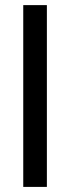

<svg xmlns="http://www.w3.org/2000/svg" viewBox="-20 -734 274 754"><path d="M71.3 0V-713.9H164.1V0Z"/></svg>

Font: Open Sans Condensed Medium
Style: Regular
Weight: 500
Width: 3
Designer: Monotype Design Team
Foundry: Monotype Imaging Inc.
Version: Version 3.000